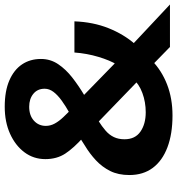

<svg xmlns="http://www.w3.org/2000/svg" viewBox="12 -768 767 832"><g transform="rotate(-90 396.0 -352.5)"><path d="M311 11Q231 11 173 -11Q115 -33 84 -74.5Q53 -116 53 -176Q53 -224 70.5 -259Q88 -294 117 -321Q146 -348 181 -369L228 -399L218 -374Q170 -417 146 -453.5Q122 -490 122 -540Q122 -591 151.5 -630.5Q181 -670 232 -693Q283 -716 349 -716Q417 -716 463 -696Q509 -676 532.5 -641Q556 -606 556 -559Q556 -518 533.5 -484.5Q511 -451 475 -423Q439 -395 397 -370L382 -390L540 -236L531 -229Q550 -260 565 -310Q580 -360 584 -414H719Q716 -333 689.5 -266.5Q663 -200 620 -151L600 -180L792 0H608L527 -79H550Q506 -36 445.5 -12.5Q385 11 311 11ZM325 -105Q369 -105 408.5 -119.5Q448 -134 472 -162L474 -126L264 -329L321 -330L288 -310Q264 -295 245.5 -279Q227 -263 217.5 -243Q208 -223 208 -197Q208 -151 241 -128Q274 -105 325 -105ZM349 -610Q311 -610 288.5 -589.5Q266 -569 266 -538Q266 -518 276 -499.5Q286 -481 304 -462Q322 -443 345 -421L318 -433Q352 -452 376 -469.5Q400 -487 413.5 -505Q427 -523 427 -543Q427 -574 405 -592Q383 -610 349 -610Z"/></g></svg>

Font: Nunito Sans 6pt ExtraBold
Style: Regular
Weight: 800
Version: Version 3.101;gftools[0.9.27]